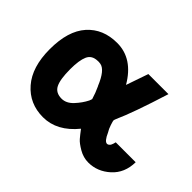

<svg xmlns="http://www.w3.org/2000/svg" viewBox="-100 -686 899 899"><g transform="rotate(45 350.0 -236.0)"><path d="M41 -238Q41 -359 96 -420.5Q151 -482 244 -482Q348 -482 412 -372Q446 -469 450 -482H583Q527 -303 492 -226Q488 -216 488 -213Q488 -209 494.5 -189Q501 -169 510 -155Q528 -114 544 -114Q549 -114 553.5 -117.5Q558 -121 560.5 -125.5Q563 -130 564.5 -135Q566 -140 567 -144L568 -148H700Q699 -76 651.5 -33Q604 10 544 10Q511 10 481 -7.5Q451 -25 438.5 -39.5Q426 -54 408 -78Q336 10 244 10Q154 10 97.5 -55Q41 -120 41 -238ZM175 -240Q175 -172 190 -142.5Q205 -113 244 -113Q275 -113 301 -141Q327 -169 342 -199Q343 -202 345 -207Q347 -212 347 -213Q338 -244 323 -276V-275Q292 -351 257 -357Q244 -359 238 -358Q201 -357 188 -327.5Q175 -298 175 -240Z"/></g></svg>

Font: Coval
Style: ExtraBold
Weight: 800
Foundry: Context Ltd
Version: Version 001.000